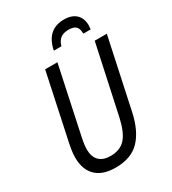

<svg xmlns="http://www.w3.org/2000/svg" viewBox="-219 -1030 1032 1154"><g transform="rotate(-30 296.5 -453.5)"><path d="M56 -164Q56 -201 67 -254L165 -714H250L151 -249Q141 -202 141 -170Q141 -120 168 -93Q195 -66 246 -66Q314 -66 350.5 -107.5Q387 -149 407 -241L509 -714H593L490 -233Q465 -114 406 -52Q347 10 238 10Q149 10 102.5 -35Q56 -80 56 -164ZM412 -917Q465 -917 494.5 -889.5Q524 -862 524 -814Q524 -803 522 -785H471Q471 -819 456 -834.5Q441 -850 406 -850Q369 -850 348.5 -834Q328 -818 319 -785H266Q293 -917 412 -917Z"/></g></svg>

Font: Noto Sans UI Narrow
Style: Italic
Weight: 400
Width: 4
Italic angle: -12°
Designer: Monotype Design Team
Foundry: Monotype Imaging Inc.
Version: Version 1.001